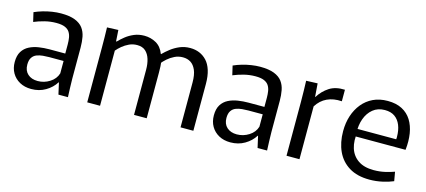

<svg xmlns="http://www.w3.org/2000/svg" viewBox="-48 -904 2861 1288"><g transform="rotate(15 1383.0 -260.0)"><path d="M190 11Q144 11 109.5 -8Q75 -27 56 -60Q37 -93 37 -136Q37 -181 54.5 -209Q72 -237 101.5 -252Q131 -267 167 -272.5Q203 -278 240 -278H350V-341Q350 -366 346.5 -387.5Q343 -409 332.5 -425.5Q322 -442 300 -451.5Q278 -461 240 -461Q199 -461 159.5 -451Q120 -441 87 -427L72 -491Q99 -503 129.5 -512Q160 -521 192.5 -526Q225 -531 254 -531Q314 -531 351 -516.5Q388 -502 407 -476.5Q426 -451 432.5 -417Q439 -383 439 -344V-128Q439 -99 440.5 -63.5Q442 -28 443 0H377L359 -80H357Q332 -40 288.5 -14.5Q245 11 190 11ZM218 -52Q263 -52 301.5 -76.5Q340 -101 352 -141V-227H252Q232 -227 209.5 -225Q187 -223 167 -215.5Q147 -208 135 -190Q123 -172 123 -141Q123 -99 149 -75.5Q175 -52 218 -52Z M577 -382Q577 -420 576.5 -452.5Q576 -485 575 -520L653 -523L658 -445H662Q680 -464 705 -484Q730 -504 762 -517.5Q794 -531 833 -531Q877 -531 914.5 -510Q952 -489 970 -441H972Q993 -462 1019.5 -482.5Q1046 -503 1079 -517Q1112 -531 1151 -531Q1186 -531 1215 -519Q1244 -507 1266.5 -483Q1289 -459 1301.5 -419.5Q1314 -380 1314 -325V0H1225V-311Q1225 -365 1211 -397Q1197 -429 1174 -443.5Q1151 -458 1120 -458Q1089 -458 1062.5 -445Q1036 -432 1015 -413.5Q994 -395 980 -377L985 -403Q988 -380 989 -360.5Q990 -341 990 -316V0H902V-314Q902 -354 892 -386.5Q882 -419 860.5 -438.5Q839 -458 802 -458Q772 -458 746.5 -446Q721 -434 700.5 -417Q680 -400 666 -383V0H577Z M1573 11Q1527 11 1492.5 -8Q1458 -27 1439 -60Q1420 -93 1420 -136Q1420 -181 1437.5 -209Q1455 -237 1484.5 -252Q1514 -267 1550 -272.5Q1586 -278 1623 -278H1733V-341Q1733 -366 1729.5 -387.5Q1726 -409 1715.5 -425.5Q1705 -442 1683 -451.5Q1661 -461 1623 -461Q1582 -461 1542.5 -451Q1503 -441 1470 -427L1455 -491Q1482 -503 1512.5 -512Q1543 -521 1575.5 -526Q1608 -531 1637 -531Q1697 -531 1734 -516.5Q1771 -502 1790 -476.5Q1809 -451 1815.5 -417Q1822 -383 1822 -344V-128Q1822 -99 1823.5 -63.5Q1825 -28 1826 0H1760L1742 -80H1740Q1715 -40 1671.5 -14.5Q1628 11 1573 11ZM1601 -52Q1646 -52 1684.5 -76.5Q1723 -101 1735 -141V-227H1635Q1615 -227 1592.5 -225Q1570 -223 1550 -215.5Q1530 -208 1518 -190Q1506 -172 1506 -141Q1506 -99 1532 -75.5Q1558 -52 1601 -52Z M1961 0V-373Q1961 -419 1960 -453.5Q1959 -488 1958 -520L2037 -523L2044 -431H2046Q2074 -476 2117 -504Q2160 -532 2225 -529V-449Q2167 -453 2123 -432.5Q2079 -412 2051 -367V0Z M2539 11Q2454 11 2397.5 -23.5Q2341 -58 2313 -118.5Q2285 -179 2285 -258Q2285 -316 2301 -365Q2317 -414 2347.5 -451.5Q2378 -489 2422 -510Q2466 -531 2523 -531Q2582 -531 2623 -509.5Q2664 -488 2688 -449.5Q2712 -411 2720.5 -359Q2729 -307 2722 -245H2335L2380 -279Q2369 -214 2384.5 -164.5Q2400 -115 2441.5 -86.5Q2483 -58 2550 -58Q2593 -58 2630.5 -67Q2668 -76 2692 -85L2703 -22Q2673 -9 2629 1Q2585 11 2539 11ZM2336 -297H2643Q2644 -302 2644 -306Q2644 -310 2644 -313Q2644 -360 2630 -394.5Q2616 -429 2589 -448Q2562 -467 2520 -467Q2471 -467 2437.5 -439.5Q2404 -412 2388 -367Q2372 -322 2375 -272Z"/></g></svg>

Font: Murecho Thin
Style: Regular
Weight: 400
Version: Version 1.010